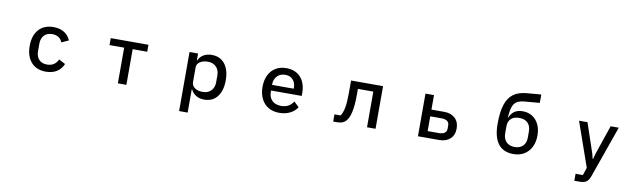

<svg xmlns="http://www.w3.org/2000/svg" viewBox="-49 -1497 8098 2417"><g transform="rotate(10 4000.0 -288.5)"><path d="M271 -273Q271 -405 338.5 -481Q406 -557 527 -557Q609 -557 664 -522Q719 -487 745 -425L655 -384Q641 -423 608 -445Q575 -467 527 -467Q459 -467 422.5 -427Q386 -387 386 -320V-225Q386 -157 422.5 -117.5Q459 -78 527 -78Q624 -78 667 -168L749 -124Q721 -58 664.5 -22.5Q608 13 527 13Q406 13 338.5 -63.5Q271 -140 271 -273Z M1555 0H1446V-456H1259V-545H1741V-456H1555Z M2266 210V-545H2375V-458H2380Q2401 -506 2445 -532Q2489 -558 2550 -558Q2656 -558 2716.5 -482.5Q2777 -407 2777 -273Q2777 -139 2717 -63Q2657 13 2550 13Q2490 13 2446.5 -13.5Q2403 -40 2380 -87H2375V210ZM2662 -227V-319Q2662 -385 2622 -425Q2582 -465 2515 -465Q2455 -465 2415 -438.5Q2375 -412 2375 -368V-181Q2375 -134 2414.5 -106.5Q2454 -79 2515 -79Q2582 -79 2622 -119.5Q2662 -160 2662 -227Z M3247 -273Q3247 -359 3278 -423Q3309 -487 3367 -522Q3425 -557 3504 -557Q3584 -557 3640 -522Q3696 -487 3724.5 -425.5Q3753 -364 3753 -287V-246H3361V-227Q3361 -159 3402.5 -118Q3444 -77 3519 -77Q3622 -77 3674 -161L3739 -99Q3707 -47 3647 -17Q3587 13 3509 13Q3429 13 3370 -22Q3311 -57 3279 -122Q3247 -187 3247 -273ZM3361 -325V-318H3638V-328Q3638 -394 3602 -433Q3566 -472 3505 -472Q3441 -472 3401 -431Q3361 -390 3361 -325Z M4199 3V-89H4277Q4304 -126 4317.5 -194Q4331 -262 4331 -383V-545H4740V0H4631V-456H4434V-378Q4434 -112 4359 -37Q4339 -15 4311.5 -6Q4284 3 4244 3Z M5282 0V-545H5391V-360H5554Q5641 -360 5693 -312Q5745 -264 5745 -180Q5745 -96 5693 -48Q5641 0 5554 0ZM5534 -85Q5581 -85 5607 -103.5Q5633 -122 5633 -159V-202Q5633 -238 5607 -256Q5581 -274 5534 -274H5391V-85Z M6762 -269Q6762 -185 6730 -121.5Q6698 -58 6639.5 -23Q6581 12 6503 12Q6371 12 6306.5 -75Q6242 -162 6242 -328Q6242 -480 6272.5 -574Q6303 -668 6367.5 -715.5Q6432 -763 6538 -772L6720 -787V-680L6531 -664Q6467 -659 6431 -636.5Q6395 -614 6378 -565.5Q6361 -517 6356 -429H6360Q6384 -485 6424 -512Q6464 -539 6529 -539Q6597 -539 6649.5 -506.5Q6702 -474 6732 -413Q6762 -352 6762 -269ZM6647 -298Q6647 -372 6608 -410.5Q6569 -449 6500 -449Q6431 -449 6394 -414.5Q6357 -380 6357 -319V-230Q6357 -157 6396 -117.5Q6435 -78 6504 -78Q6569 -78 6608 -116.5Q6647 -155 6647 -224Z M7318 210V121H7411L7444 23L7245 -545H7353L7481 -166L7497 -102H7503L7520 -166L7649 -545H7753L7521 112Q7502 167 7472.5 188.5Q7443 210 7382 210Z"/></g></svg>

Font: IBM Plex Sans JP Medium
Style: Regular
Weight: 500
Designer: Mike Abbink; Paul van der Laan; Pieter van Rosmalen; Wujin Sim; Yejin Wi; Jinhee Kim; Boomi Park; Yona Kim; Kichan Ma
Foundry: Sandoll Inc.
Version: Version 1.001